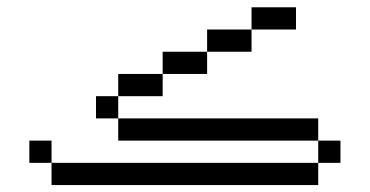

<svg xmlns="http://www.w3.org/2000/svg" viewBox="-20 -708 1040 540"><path d="M812.5 -625H687.5V-687.5H812.5ZM62.5 -312.5H125V-250H62.5ZM125 -250H875V-187.5H125ZM250 -437.5H312.5V-375H250ZM312.5 -375H875V-312.5H312.5ZM312.5 -500H437.5V-437.5H312.5ZM437.5 -562.5H562.5V-500H437.5ZM562.5 -625H687.5V-562.5H562.5ZM875 -312.5H937.5V-250H875Z"/></svg>

Font: 寒蝉点阵体 16px
Style: Regular
Weight: 400
Designer: Designed by Warren2060
Foundry: ChillType
Version: Version 1.000